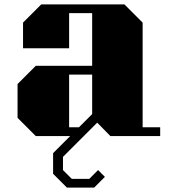

<svg xmlns="http://www.w3.org/2000/svg" viewBox="-20 -620 770 875"><path d="M710 -40V0H483L423 -61L362 0L267 95V155L307 195H387L427 155L458 186L409 235H285L222 172V78L300 0H143L60 -83V-237L143 -320H400V-560H295V-400H85V-517L168 -600H547L630 -517V-40ZM400 -280H295V-40H340L400 -100Z"/></svg>

Font: Kumar One
Style: Regular
Weight: 400
Designer: Parimal Parmar
Foundry: Indian Type Foundry
Version: Version 1.001;PS 1.001;hotconv 1.0.88;makeotf.lib2.5.647800